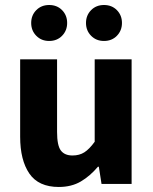

<svg xmlns="http://www.w3.org/2000/svg" viewBox="-20 -732 608 764"><path d="M214 12Q133.3 12 96.7 -41.5Q60.2 -95 60.2 -188V-496H207.1V-207Q207.1 -153.2 222 -133.3Q236.9 -113.3 268.5 -113.3Q296 -113.3 315.8 -126Q335.5 -138.6 356.8 -167.9V-496H503.7V0H384L373.3 -68.6H369.7Q338.8 -31.8 301.7 -9.9Q264.5 12 214 12ZM175.6 -569Q144.5 -569 124.3 -589.7Q104.1 -610.3 104.1 -640.6Q104.1 -671.1 124.3 -691.6Q144.5 -712.1 175.6 -712.1Q207 -712.1 227.1 -691.6Q247.2 -671.1 247.2 -640.6Q247.2 -610.3 227.1 -589.7Q207 -569 175.6 -569ZM393.8 -569Q362.7 -569 342.5 -589.7Q322.2 -610.3 322.2 -640.6Q322.2 -671.1 342.5 -691.6Q362.7 -712.1 393.8 -712.1Q425.1 -712.1 445.2 -691.6Q465.3 -671.1 465.3 -640.6Q465.3 -610.3 445.2 -589.7Q425.1 -569 393.8 -569Z"/></svg>

Font: Source Sans 3 Variable
Style: Regular
Weight: 200
Designer: Paul D. Hunt
Foundry: Adobe Systems Incorporated
Version: Version 3.026